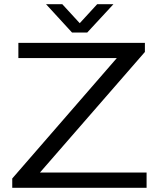

<svg xmlns="http://www.w3.org/2000/svg" viewBox="-20 -889 760 909"><path d="M38 0V-44L533 -614H67V-686H666V-643L169 -72H674V0ZM198 -869H275L376 -759L338 -758L440 -869H517L393 -735H321Z"/></svg>

Font: Archivo SemiExpanded Light
Style: Regular
Weight: 300
Width: 6
Designer: Hector Gatti
Foundry: Omnibus-Type
Version: Version 2.001